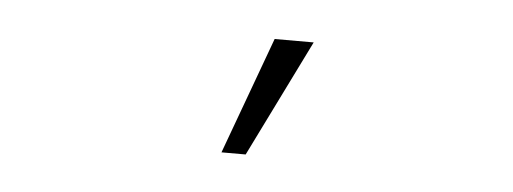

<svg xmlns="http://www.w3.org/2000/svg" viewBox="-27 -781 654 245"><g transform="rotate(5 300.0 -658.0)"><path d="M317 -733 262 -583H293L367 -733Z"/></g></svg>

Font: Kreadon Extra Light
Style: Regular
Weight: 200
Designer: kohakuno
Foundry: StudioGnu
Version: Version 1.000;Glyphs 3.1.2 (3151)